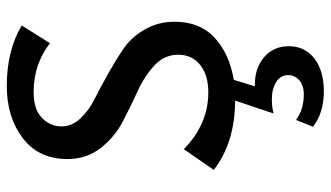

<svg xmlns="http://www.w3.org/2000/svg" viewBox="-224 -481 973 565"><g transform="rotate(-90 262.5 -198.5)"><path d="M481 -171Q481 -97 434 -53.5Q387 -10 310 3L291 65H296Q345 65 377 92.5Q409 120 409 165Q409 212 373 240Q337 268 276 268Q213 268 172 236L192 186Q223 209 267 209Q294 209 309 195.5Q324 182 324 163Q324 141 304 128Q284 115 253 115Q230 115 211 120L249 7Q124 6 45 -56L106 -144Q180 -72 273 -72Q324 -72 354 -96Q384 -120 384 -161Q384 -201 352.5 -230.5Q321 -260 275.5 -280.5Q230 -301 185 -325Q140 -349 108.5 -390Q77 -431 77 -487Q77 -571 138.5 -618Q200 -665 292 -665Q397 -665 470 -621L418 -538Q356 -586 274 -586Q223 -586 198 -561.5Q173 -537 173 -504Q173 -474 196 -449Q219 -424 253 -407Q287 -390 327 -367.5Q367 -345 401 -322Q435 -299 458 -259.5Q481 -220 481 -171Z"/></g></svg>

Font: EauTestText Semibold
Style: Regular
Weight: 600
Designer: Christian Thalmann (Catharsis Fonts)
Version: Version 0.001;PS 000.001;hotconv 1.0.88;makeotf.lib2.5.64775